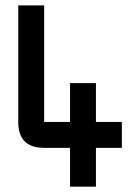

<svg xmlns="http://www.w3.org/2000/svg" viewBox="-20 -704 528 724"><path d="M48.8 -683.6H146.5V-244.1H244.1V-390.6H341.8V-244.1H439.5V-146.5H341.8V0H244.1V-146.5H146.5Q48.8 -146.5 48.8 -244.1Z"/></svg>

Font: BabelStone Runic Long Branch
Style: Regular
Weight: 400
Designer: Andrew West
Foundry: BabelStone
Version: Version 3.002 March 14, 2022